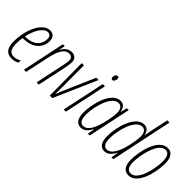

<svg xmlns="http://www.w3.org/2000/svg" viewBox="36 -1488 2225 2225"><g transform="rotate(45 1148.5 -375.0)"><path d="M145 10C185 10 217 0 240 -14V-50C213 -34 185 -23 153 -23C91 -23 64 -62 64 -150C64 -187 67 -219 72 -249H79C247 -249 320 -346 320 -445C320 -510 286 -538 235 -538C122 -538 26 -358 26 -144C26 -40 69 10 145 10ZM82 -281H78C104 -407 166 -505 232 -505C268 -505 284 -482 284 -443C284 -363 228 -281 82 -281Z M342 0H378L439 -287C469 -431 511 -504 583 -504C617 -504 638 -485 638 -448C638 -416 629 -375 621 -338L550 0H586L657 -332C665 -372 675 -423 675 -453C675 -510 641 -538 591 -538C539 -538 496 -506 472 -451H470L483 -528H453Z M766 0H807L1039 -528H1001L845 -171C829 -135 814 -99 801 -62H797C799 -102 799 -144 799 -180L798 -528H762Z M1150 -640C1173 -640 1185 -668 1185 -690C1185 -708 1177 -717 1163 -717C1139 -717 1128 -689 1128 -667C1128 -649 1136 -640 1150 -640ZM994 0H1030L1142 -528H1106Z M1279 10C1334 10 1370 -27 1403 -87H1405L1391 0H1420L1532 -528H1501L1482 -449H1479C1471 -500 1444 -538 1391 -538C1250 -538 1180 -293 1180 -138C1180 -42 1216 10 1279 10ZM1286 -24C1245 -24 1218 -58 1218 -141C1218 -277 1281 -504 1392 -504C1435 -504 1460 -468 1460 -412C1460 -359 1447 -292 1431 -227C1405 -123 1363 -24 1286 -24Z M1666 10C1722 10 1758 -28 1790 -89H1792L1778 0H1808L1968 -760H1932L1889 -560C1882 -526 1875 -488 1869 -455H1866C1858 -503 1829 -538 1779 -538C1638 -538 1568 -292 1568 -138C1568 -42 1603 10 1666 10ZM1674 -24C1633 -24 1606 -58 1606 -141C1606 -275 1668 -504 1780 -504C1823 -504 1847 -468 1847 -413C1847 -336 1801 -24 1674 -24Z M2063 10C2205 10 2269 -231 2269 -387C2269 -490 2230 -538 2165 -538C2008 -538 1955 -264 1955 -140C1955 -36 1997 10 2063 10ZM2066 -24C2018 -24 1993 -62 1993 -140C1993 -249 2044 -505 2161 -505C2208 -505 2232 -465 2232 -387C2232 -258 2178 -24 2066 -24Z"/></g></svg>

Font: Noto Sans ExtraCondensed ExtraLight
Style: Italic
Weight: 200
Width: 2
Italic angle: -12°
Designer: Monotype Design Team
Foundry: Monotype Imaging Inc.
Version: Version 2.013